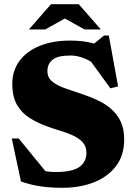

<svg xmlns="http://www.w3.org/2000/svg" viewBox="-20 -878 642 913"><path d="M570.5 -215Q570.5 -138.5 531.2 -87.5Q492 -36.5 425.8 -10.8Q359.5 15 277.5 15Q220.5 15 175 8.5Q129.5 2 79.5 -15L36 -219.5H69L196 -64Q218 -60 243.5 -60Q323.5 -60 357.2 -84Q391 -108 391 -151.5Q391 -181.5 373.5 -201Q356 -220.5 327.8 -233.5Q299.5 -246.5 266 -256.5Q232.5 -266.5 201 -278Q159 -293.5 121.8 -316.5Q84.5 -339.5 61.5 -378.2Q38.5 -417 38.5 -479Q38.5 -541.5 72.2 -587.8Q106 -634 167.8 -659.5Q229.5 -685 313 -685Q344.5 -685 372.5 -681.8Q400.5 -678.5 427.5 -670.5L474.5 -709H497.5L541.5 -467L505 -458L412.5 -585Q389.5 -598.5 364.8 -606.2Q340 -614 315 -614Q254.5 -614 230 -594Q205.5 -574 205.5 -540Q205.5 -507.5 230.8 -488.2Q256 -469 296.2 -455.8Q336.5 -442.5 381 -427Q414.5 -415.5 448 -399.5Q481.5 -383.5 509.2 -359.5Q537 -335.5 553.8 -300.2Q570.5 -265 570.5 -215ZM382 -738 288.5 -790 195 -738H117.5L222.5 -858H354.5L459.5 -738Z"/></svg>

Font: Newsreader 16pt ExtraBold
Style: Regular
Weight: 800
Designer: Hugues Gentile
Foundry: Production Type
Version: Version 1.003; ttfautohint (v1.8.3)